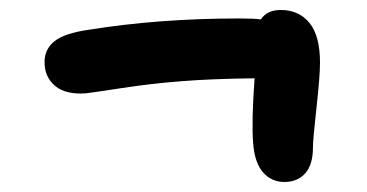

<svg xmlns="http://www.w3.org/2000/svg" viewBox="-20 -566 740 387"><path d="M152.8 -377.9Q112.3 -375 91.1 -392.8Q69.8 -410.6 69.8 -440.9Q69.8 -466.8 89.8 -482.9Q109.9 -499 158.2 -505.9Q300.3 -528.8 461.9 -528.8Q492.7 -528.8 505.9 -526.9Q518.1 -545.9 545.9 -545.9Q582.5 -545.9 603.8 -519.8Q625 -493.7 625 -439.9Q625 -412.1 617.9 -348.6Q610.8 -285.2 610.8 -269Q610.8 -233.9 595.2 -216.6Q579.6 -199.2 553.2 -199.2Q527.3 -199.2 510.3 -218.5Q493.2 -237.8 490.2 -277.8Q486.8 -321.8 493.2 -408.2Q407.2 -407.2 345.5 -402.3Q283.7 -397.5 225.1 -388.4Q166.5 -379.4 152.8 -377.9Z"/></svg>

Font: Shantell Sans Bouncy
Style: Regular
Weight: 600
Designer: Stephen Nixon, Anya Danilova, Shantell Martin
Foundry: Arrow Type
Version: Version 1.006;[9816181b4]